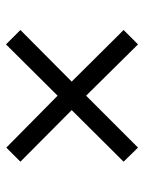

<svg xmlns="http://www.w3.org/2000/svg" viewBox="60 -676 480 640"><g transform="rotate(90 300.0 -356.0)"><path d="M128 -136 80 -184 252 -355 80 -528 128 -576 299 -403 472 -576 519 -528 347 -355 519 -184 472 -137 299 -308Z"/></g></svg>

Font: SUSE
Style: Regular
Weight: 400
Designer: Rene Bieder
Foundry: SUSE
Version: Version 1.000